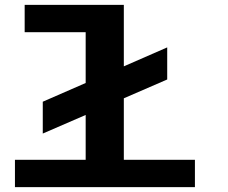

<svg xmlns="http://www.w3.org/2000/svg" viewBox="-20 -770 940 790"><path d="M41.5 0V-112.5H332.5V-297L156 -220.5V-351.5L332.5 -428.5V-637.5H81.5V-750H489.5V-497L668 -575V-443L489.5 -365.5V-112.5H782V0Z"/></svg>

Font: Trispace Expanded SemiBold
Style: Regular
Weight: 600
Width: 7
Designer: Tyler Finck
Foundry: Etcetera Type Company
Version: Version 1.210; ttfautohint (v1.8.3)